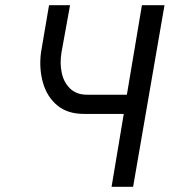

<svg xmlns="http://www.w3.org/2000/svg" viewBox="-20 -720 654 740"><path d="M250 -700 217 -518Q210 -476 218 -439Q226 -402 250.5 -378.5Q275 -355 315 -355H469L527 -700H614L493 0H410L457 -281H303Q240 -281 200.5 -314Q161 -347 145.5 -401.5Q130 -456 138 -518L169 -700Z"/></svg>

Font: Von Book
Style: Italic
Weight: 400
Version: Version 4.000; ttfautohint (v1.8.4.7-5d5b)